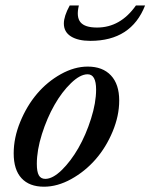

<svg xmlns="http://www.w3.org/2000/svg" viewBox="-20 -687 562 718"><path d="M317.9 -534.2Q272 -534.2 245.4 -550.8Q218.8 -567.4 218.8 -599.1Q218.8 -626.5 240.7 -666.5H274.9Q264.6 -623.5 281 -603.8Q297.4 -584 342.8 -584Q430.2 -584 488.3 -666.5H522.5Q470.7 -534.2 317.9 -534.2ZM144.5 11.2Q89.8 11.2 60.5 -20.5Q31.2 -52.2 31.2 -113.3Q31.2 -171.9 55.7 -231.4Q80.1 -291 118.4 -336.2Q156.7 -381.3 207.5 -409.7Q258.3 -438 308.1 -438Q363.8 -438 394.8 -405Q425.8 -372.1 425.8 -311Q425.8 -253.9 401.1 -194.8Q376.5 -135.7 337.2 -90.8Q297.9 -45.9 246.3 -17.3Q194.8 11.2 144.5 11.2ZM149.4 -18.1Q177.2 -18.1 211.2 -51.3Q245.1 -84.5 273.2 -133.5Q301.3 -182.6 320.3 -242.7Q339.4 -302.7 339.4 -352.1Q339.4 -409.2 307.6 -409.2Q279.8 -409.2 245.6 -376.2Q211.4 -343.3 183.6 -294.4Q155.8 -245.6 136.7 -185.3Q117.7 -125 117.7 -74.2Q117.7 -44.9 125.2 -31.5Q132.8 -18.1 149.4 -18.1Z"/></svg>

Font: Elstob 14pt Medium
Style: Italic
Weight: 500
Italic angle: -20°
Designer: Peter S. Baker
Version: Version 1.015